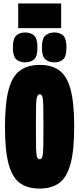

<svg xmlns="http://www.w3.org/2000/svg" viewBox="-20 -1088 461 1118"><path d="M210 10Q140 10 95.5 -22.5Q51 -55 30 -133.5Q9 -212 9 -348Q9 -486 30 -565Q51 -644 96 -677Q141 -710 211 -710Q282 -710 326 -677.5Q370 -645 391 -567Q412 -489 412 -352Q412 -214 391 -135Q370 -56 325.5 -23Q281 10 210 10ZM211 -161Q222 -161 226.5 -175Q231 -189 232 -230Q233 -271 233 -351Q233 -432 232 -472Q231 -512 226.5 -525.5Q222 -539 211 -539Q201 -539 196 -525Q191 -511 190 -470.5Q189 -430 189 -349Q189 -269 190 -228.5Q191 -188 195.5 -174.5Q200 -161 211 -161ZM296 -725Q265 -725 244.5 -742Q224 -759 224 -811Q224 -864 244.5 -881.5Q265 -899 296 -899Q328 -899 347.5 -881.5Q367 -864 367 -811Q367 -759 347.5 -742Q328 -725 296 -725ZM126 -725Q95 -725 75 -742Q55 -759 55 -811Q55 -864 75 -881.5Q95 -899 126 -899Q158 -899 178 -881.5Q198 -864 198 -811Q198 -759 178 -742Q158 -725 126 -725ZM86 -924V-1068H336V-924Z"/></svg>

Font: Georama ExtraCondensed Black
Style: Regular
Weight: 900
Width: 2
Designer: Jean-Baptiste Levee
Foundry: Production Type
Version: Version 1.000